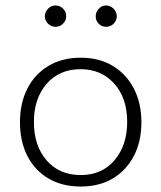

<svg xmlns="http://www.w3.org/2000/svg" viewBox="-20 -674 590 702"><path d="M275 8Q207 8 157 -21.5Q107 -51 80 -104Q53 -157 53 -227Q53 -297 80 -350Q107 -403 157 -433Q207 -463 275 -463Q343 -463 392.5 -433Q442 -403 469.5 -350Q497 -297 497 -227Q497 -157 469.5 -104Q442 -51 392.5 -21.5Q343 8 275 8ZM275 -34Q353 -34 399 -88.5Q445 -143 445 -228Q445 -316 397.5 -368.5Q350 -421 275 -421Q197 -421 150.5 -367.5Q104 -314 104 -228Q104 -141 150.5 -87.5Q197 -34 275 -34ZM183 -576Q167 -576 155.5 -587.5Q144 -599 144 -614Q144 -630 155.5 -642Q167 -654 183 -654Q199 -654 210.5 -642.5Q222 -631 222 -614Q222 -599 210.5 -587.5Q199 -576 183 -576ZM368 -576Q352 -576 341 -587Q330 -598 330 -614Q330 -630 341 -642Q352 -654 368 -654Q383 -654 395 -642.5Q407 -631 407 -614Q407 -599 395.5 -587.5Q384 -576 368 -576Z"/></svg>

Font: Inconsolata SemiExpanded Light
Style: Regular
Weight: 300
Width: 6
Monospace: yes
Designer: Raph Levien, Cyreal, Brenton Simpson
Foundry: Raph Levien, Cyreal, Google
Version: Version 3.001; ttfautohint (v1.8.2.53-6de2)